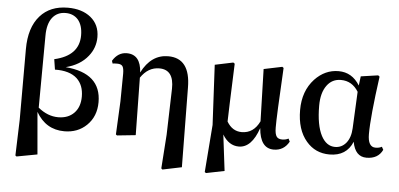

<svg xmlns="http://www.w3.org/2000/svg" viewBox="-62 -951 2700 1299"><g transform="rotate(5 1288.0 -301.5)"><path d="M211 -128Q276 -75 347 -75Q415 -75 455 -116Q495 -157 495 -228Q495 -305 449 -349Q398 -396 298 -394L287 -464Q454 -502 454 -640Q454 -709 421 -747Q389 -782 337 -782Q280 -782 247 -740Q214 -697 214 -617ZM90 -515Q90 -662 161 -742Q229 -819 349 -819Q446 -819 505 -771Q565 -722 565 -638Q565 -565 519 -508Q467 -442 369 -417Q611 -397 611 -200Q611 -103 548 -42Q488 16 397 16Q271 16 205 -99L230 188L90 214L82 208L90 -35Z M1211 189 1081 216 1073 209 1089 -21 1098 -334Q1101 -464 1001 -464Q925 -464 875 -390L881 0L755 13L747 7L758 -219L760 -407Q760 -444 750 -458Q740 -471 715 -471Q690 -471 683 -469L677 -487Q713 -547 773 -547Q867 -547 874 -425Q938 -551 1054 -551Q1204 -551 1205 -352Z M1923 -47Q1888 16 1819 16Q1727 16 1716 -121Q1669 16 1582 16Q1514 16 1471 -56L1501 189L1377 214L1368 208L1393 -114L1372 -521L1496 -547L1506 -540Q1493 -204 1492 -146Q1529 -83 1593 -83Q1674 -83 1714 -167L1704 -521L1829 -547L1838 -540Q1819 -200 1820 -134Q1820 -89 1833 -72Q1844 -57 1871 -57Q1894 -57 1913 -67Z M2351 -423Q2308 -493 2232 -493Q2172 -493 2137 -445Q2100 -395 2100 -307Q2100 -175 2137 -104Q2172 -38 2231 -38Q2276 -38 2306 -74Q2336 -111 2339 -174ZM2558 -47Q2528 16 2449 16Q2372 16 2354 -84Q2313 16 2198 16Q2101 16 2040 -56Q1974 -133 1974 -267Q1974 -396 2050 -478Q2119 -551 2211 -551Q2303 -551 2355 -466L2363 -529L2480 -546L2490 -538Q2452 -263 2452 -145Q2452 -57 2504 -57Q2530 -57 2547 -67Z"/></g></svg>

Font: Source Han Serif JP
Style: Bold
Weight: 700
Designer: Ryoko NISHIZUKA  (kana & ideographs); Frank Grießhammer (Latin, Greek & Cyrillic); Wenlong ZHANG  (bopomofo); Sandoll Co
Foundry: Adobe Systems Incorporated
Version: Version 1.000;PS 1;hotconv 16.6.53;makeotf.lib2.5.65590